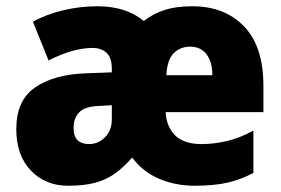

<svg xmlns="http://www.w3.org/2000/svg" viewBox="-20 -583 898 613"><path d="M594 -563Q697 -563 759 -499Q821 -435 821 -309V-225H509Q511 -179 539 -151Q567 -123 624 -123Q662 -123 703.5 -132.5Q745 -142 789 -166V-31Q750 -10 707 0Q664 10 601 10Q541 10 488.5 -12Q436 -34 402 -80Q373 -47 345 -27.5Q317 -8 282 1Q247 10 197 10Q125 10 78.5 -38.5Q32 -87 32 -171Q32 -262 91.5 -303.5Q151 -345 254 -349L337 -352V-363Q337 -400 319.5 -415Q302 -430 276 -430Q214 -430 135 -390L85 -514Q130 -538 183 -550.5Q236 -563 291 -563Q383 -563 439 -516Q470 -540 506.5 -551.5Q543 -563 594 -563ZM587 -434Q556 -434 535 -413.5Q514 -393 511 -343H658Q658 -385 639.5 -409.5Q621 -434 587 -434ZM301 -245Q253 -244 234 -225.5Q215 -207 215 -175Q215 -147 228 -135Q241 -123 264 -123Q294 -123 315.5 -145Q337 -167 337 -202V-247Z"/></svg>

Font: Noto Sans Lao UI SemCond Blk
Style: Regular
Weight: 900
Width: 4
Designer: Monotype Design Team
Foundry: Monotype Imaging Inc.
Version: Version 2.000; ttfautohint (v1.8.4.7-5d5b)